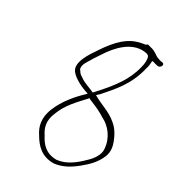

<svg xmlns="http://www.w3.org/2000/svg" viewBox="-169 -737 804 887"><g transform="rotate(30 232.5 -293.5)"><path d="M129 -363C148 -338 192 -316 230 -305L225 -299C187 -264 144 -213 122 -159C97 -100 111 -57 132 -26C157 17 190 53 254 53C297 49 335 27 369 -1C401 -27 430 -55 447 -96C459 -126 453 -151 445 -173C434 -202 418 -230 395 -248C359 -281 308 -293 267 -318L283 -333C331 -388 384 -445 406 -540C412 -557 412 -571 413 -584H420C426 -582 430 -580 437 -579L447 -577C462 -575 473 -598 458 -602L445 -604C431 -609 421 -611 410 -621C402 -626 388 -634 375 -636L361 -640C357 -641 353 -638 348 -634H346C343 -634 338 -633 334 -632C263 -621 217 -570 174 -506C145 -464 101 -400 129 -363ZM142 -391C141 -411 152 -425 163 -443C171 -458 182 -473 193 -490C232 -552 290 -611 359 -604H360L377 -601V-600C379 -598 384 -599 387 -589C390 -578 390 -556 384 -536C375 -497 357 -460 339 -433C311 -390 280 -356 248 -321L245 -322C222 -333 193 -340 171 -357C161 -363 153 -369 150 -376C146 -381 142 -385 142 -391ZM172 -357H171ZM145 -149C166 -206 209 -248 242 -284C245 -288 246 -289 248 -291C254 -286 265 -283 271 -280C296 -270 321 -258 343 -244C386 -223 421 -179 425 -123C429 -92 404 -59 384 -41C349 -6 308 27 258 32C200 32 173 -2 154 -39C137 -64 123 -100 145 -149ZM384 -41Z"/></g></svg>

Font: Stray Cat
Style: LtCnObl
Weight: 300
Version: Version 1.0